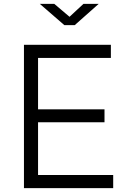

<svg xmlns="http://www.w3.org/2000/svg" viewBox="-20 -974 670 994"><path d="M566 0V-68H177V-341H521V-408H177V-674H554V-742H104V0ZM340 -887 261 -954H186L313 -844H367L491 -954H412Z"/></svg>

Font: Cheyenne Sans Light
Style: Regular
Weight: 300
Designer: The Public Sans project authors (U.S. Web Design System), Libre Franklin designed by Pablo Impallari and Rodrigo Fuenzal
Foundry: The Cheyenne Sans Project Authors
Version: Version 2.007